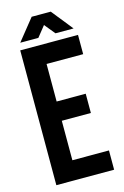

<svg xmlns="http://www.w3.org/2000/svg" viewBox="-128 -906 624 963"><g transform="rotate(-15 184.0 -424.0)"><path d="M150 -405H301V-305H150V-100H340V0H40V-700H340V-600H150ZM50 -737 139 -848H238L327 -737H233L188 -792L144 -737Z"/></g></svg>

Font: Adderley Bold
Style: Regular
Weight: 700
Designer: gorohovskiy
Version: Version 1.003 November 13, 2017